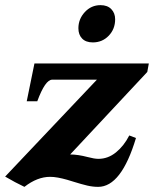

<svg xmlns="http://www.w3.org/2000/svg" viewBox="-35 -717 599 747"><path d="M270 -607Q270 -643 295 -670Q320 -697 356 -697Q383 -697 398 -681.5Q413 -666 413 -642Q413 -604 388 -578Q363 -552 326 -552Q299 -552 284.5 -567Q270 -582 270 -607ZM-15 -30 342 -407H168Q141 -407 110 -323H69L99 -470H544L538 -437L238 -116Q268 -116 306 -106Q332 -99 348 -99Q385 -99 416 -124Q447 -149 468 -190L494 -180Q437 10 347 10Q326 10 304.5 5Q283 0 251 -10Q246 -12 226.5 -17.5Q207 -23 190.5 -26Q174 -29 160 -29Q110 -29 60 10Q24 -7 -15 -30Z"/></svg>

Font: Taviraj ExtraBold
Style: Italic
Weight: 800
Italic angle: -12°
Designer: Katatrad Team
Foundry: CadsonDemak
Version: Version 1.001